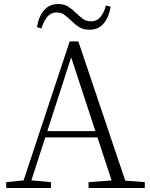

<svg xmlns="http://www.w3.org/2000/svg" viewBox="-20 -936 747 956"><path d="M164 -801Q172 -853 199 -884.5Q226 -916 269 -916Q299 -916 319.5 -903Q340 -890 357 -873Q375 -856 391.5 -843Q408 -830 433 -830Q462 -830 479.5 -850.5Q497 -871 508 -909L531 -902Q522 -850 496 -819Q470 -788 426 -788Q395 -788 375 -800.5Q355 -813 339 -829Q321 -846 304 -860Q287 -874 261 -874Q234 -874 216 -853Q198 -832 186 -794ZM11 0V-29L109 -39H126L234 -29V0ZM85 0 327 -730H370L616 0H548L324 -682H344L340 -668L124 0ZM192 -252 194 -283H493L495 -252ZM421 0V-29L554 -39H574L701 -29V0Z"/></svg>

Font: Noto Serif HK ExtraLight
Style: Regular
Weight: 200
Designer: Ryoko NISHIZUKA 西塚涼子 (kana & ideographs); Frank Grießhammer (Latin, Greek & Cyrillic); Wenlong ZHANG 张文龙 (bopomofo); San
Foundry: Adobe
Version: Version 2.002-H1;hotconv 1.1.0;makeotfexe 2.6.0